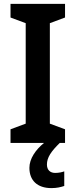

<svg xmlns="http://www.w3.org/2000/svg" viewBox="-20 -734 388 986"><path d="M221 111C221 75 242 44 287 0H314V-70L236 -99V-615L314 -644V-714H34V-644L112 -615V-99L34 -70V0H206C163 35 131 81 131 128C131 192 171 232 244 232C272 232 292 227 310 221V146C299 150 283 154 263 154C238 154 221 139 221 111Z"/></svg>

Font: Noto Sans Thai SemCond SemBd
Style: Regular
Weight: 600
Width: 4
Designer: Monotype Design Team
Foundry: Monotype Imaging Inc.
Version: Version 2.002